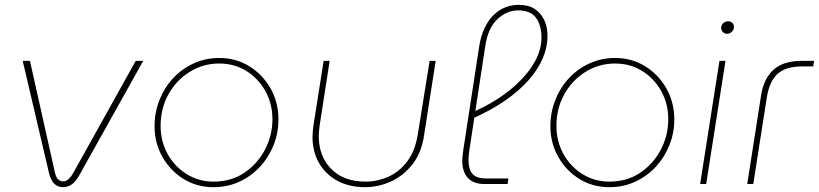

<svg xmlns="http://www.w3.org/2000/svg" viewBox="-20 -762 3391 795"><path d="M241 13Q220 13 205.5 -0.5Q191 -14 183 -45L74 -510H104L208 -45Q213 -25 222.5 -18Q232 -11 242 -11Q264 -11 284 -47L542 -510H573L311 -41Q295 -11 278 1Q261 13 241 13Z M864 13Q795 13 740 -21Q685 -55 652.5 -112.5Q620 -170 620 -239Q620 -297 640.5 -348.5Q661 -400 697.5 -439Q734 -478 783 -500Q832 -522 888 -522Q957 -522 1012.5 -487.5Q1068 -453 1100.5 -395.5Q1133 -338 1133 -267Q1133 -212 1113 -161.5Q1093 -111 1057 -72Q1021 -33 972 -10Q923 13 864 13ZM864 -10Q937 -10 991.5 -46.5Q1046 -83 1077 -142Q1108 -201 1108 -268Q1108 -333 1078.5 -385.5Q1049 -438 999.5 -468.5Q950 -499 888 -499Q821 -499 765.5 -464.5Q710 -430 677.5 -371.5Q645 -313 645 -241Q645 -177 674 -124.5Q703 -72 753 -41Q803 -10 864 -10Z M1784 -510 1736 -202Q1725 -128 1687 -80.5Q1649 -33 1597.5 -10Q1546 13 1492 13Q1425 13 1376 -14Q1327 -41 1300.5 -88Q1274 -135 1274 -195Q1274 -205 1275 -216Q1276 -227 1277 -237L1320 -510H1345L1303 -239Q1302 -229 1301 -218.5Q1300 -208 1300 -198Q1300 -115 1351.5 -62.5Q1403 -10 1493 -10Q1542 -10 1587.5 -30Q1633 -50 1666 -93.5Q1699 -137 1710 -206L1759 -510Z M1986 0Q1940 0 1917 -25.5Q1894 -51 1894 -97Q1894 -107 1895.5 -117.5Q1897 -128 1898 -139L1964 -569Q1971 -614 1987 -647Q2003 -680 2025 -701Q2047 -722 2073.5 -732Q2100 -742 2128 -742Q2168 -742 2194 -725Q2220 -708 2233.5 -679Q2247 -650 2247 -613Q2247 -567 2227.5 -521Q2208 -475 2169 -430.5Q2130 -386 2071.5 -345.5Q2013 -305 1936 -271L1931 -295Q2016 -331 2081.5 -381.5Q2147 -432 2184.5 -490Q2222 -548 2222 -606Q2222 -657 2199.5 -688Q2177 -719 2125 -719Q2078 -719 2039 -682Q2000 -645 1989 -569L1924 -144Q1922 -131 1921 -120Q1920 -109 1920 -98Q1920 -61 1936.5 -42Q1953 -23 1993 -23H2085L2082 0Z M2503 13Q2434 13 2379 -21Q2324 -55 2291.5 -112.5Q2259 -170 2259 -239Q2259 -297 2279.5 -348.5Q2300 -400 2336.5 -439Q2373 -478 2422 -500Q2471 -522 2527 -522Q2596 -522 2651.5 -487.5Q2707 -453 2739.5 -395.5Q2772 -338 2772 -267Q2772 -212 2752 -161.5Q2732 -111 2696 -72Q2660 -33 2611 -10Q2562 13 2503 13ZM2503 -10Q2576 -10 2630.5 -46.5Q2685 -83 2716 -142Q2747 -201 2747 -268Q2747 -333 2717.5 -385.5Q2688 -438 2638.5 -468.5Q2589 -499 2527 -499Q2460 -499 2404.5 -464.5Q2349 -430 2316.5 -371.5Q2284 -313 2284 -241Q2284 -177 2313 -124.5Q2342 -72 2392 -41Q2442 -10 2503 -10Z M2879 0 2959 -510H2984L2904 0ZM2991 -622Q2980 -622 2973 -629.5Q2966 -637 2966 -648Q2966 -654 2969.5 -660Q2973 -666 2980 -670Q2987 -674 2995 -674Q3005 -674 3012 -667.5Q3019 -661 3019 -651Q3019 -641 3014 -634.5Q3009 -628 3002.5 -625Q2996 -622 2991 -622Z M3074 0 3131 -365Q3142 -437 3183 -473.5Q3224 -510 3299 -510H3351L3347 -487H3302Q3234 -487 3200 -456.5Q3166 -426 3155 -358L3099 0Z"/></svg>

Font: MuseoModerno Thin
Style: Italic
Weight: 100
Italic angle: -9°
Designer: Pablo Cosgaya, Héctor Gatti, Marcela Romero, and the Authors of The MuseoModerno Project.
Foundry: Omnibus-Type Team
Version: Version 1.003